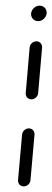

<svg xmlns="http://www.w3.org/2000/svg" viewBox="-20 -666 187 686"><path d="M91.1 -618.1Q91.9 -625.6 96.3 -632Q100.7 -638.5 107.4 -642.2Q114.1 -645.9 121.5 -645.9Q128.9 -645.9 135 -642.2Q141.1 -638.5 144.3 -632Q147.4 -625.6 146.7 -618.1Q145.9 -610.7 141.5 -604.3Q137 -597.8 130.4 -594.1Q123.7 -590.4 116.3 -590.4Q108.9 -590.4 102.8 -594.1Q96.7 -597.8 93.5 -604.3Q90.4 -610.7 91.1 -618.1ZM64.8 0Q58.9 0 53.9 -3Q48.9 -5.9 46.5 -11.1Q44.1 -16.3 44.4 -22.2L58.9 -185.2Q59.3 -191.1 62.8 -196.3Q66.3 -201.5 71.7 -204.4Q77 -207.4 83 -207.4Q88.9 -207.4 93.9 -204.4Q98.9 -201.5 101.3 -196.3Q103.7 -191.1 103.3 -185.2L88.9 -22.2Q88.5 -16.3 85 -11.1Q81.5 -5.9 76.1 -3Q70.7 0 64.8 0ZM91.9 -311.1Q85.9 -311.1 81.1 -314.1Q76.3 -317 73.9 -322.2Q71.5 -327.4 71.9 -333.3L85.9 -496.3Q86.3 -502.2 89.8 -507.4Q93.3 -512.6 98.7 -515.6Q104.1 -518.5 110 -518.5Q115.9 -518.5 120.9 -515.6Q125.9 -512.6 128.3 -507.4Q130.7 -502.2 130.4 -496.3L116.3 -333.3Q115.9 -327.4 112.4 -322.2Q108.9 -317 103.3 -314.1Q97.8 -311.1 91.9 -311.1Z"/></svg>

Font: 26F Galaxy Sans Oblique
Style: Regular
Weight: 400
Italic angle: -5°
Designer: C₂₉H₂₅N₃O₅
Version: Version 1.200;FEAKit 1.0